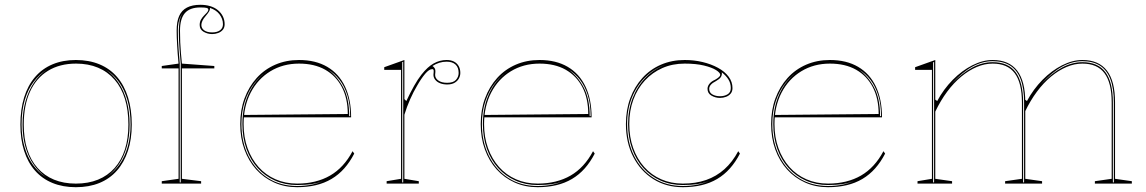

<svg xmlns="http://www.w3.org/2000/svg" viewBox="-20 -765 4776 800"><path d="M296 -515Q351 -515 394.5 -497Q438 -479 468 -444Q498 -409 513.5 -359Q529 -309 529 -246Q529 -185 513 -136.5Q497 -88 467 -54Q437 -20 394 -2.5Q351 15 296 15Q242 15 199 -2.5Q156 -20 126 -54Q96 -88 80.5 -136.5Q65 -185 65 -246Q65 -309 80.5 -359Q96 -409 126 -444Q156 -479 199 -497Q242 -515 296 -515ZM297 -500Q229 -500 180 -470Q131 -440 105 -383Q79 -326 79 -246Q79 -188 93.5 -142.5Q108 -97 136.5 -65Q165 -33 205 -16.5Q245 0 296 0Q348 0 388.5 -16.5Q429 -33 457.5 -65Q486 -97 500.5 -142.5Q515 -188 515 -246Q515 -306 500.5 -353Q486 -400 457.5 -433Q429 -466 388.5 -483Q348 -500 297 -500ZM70 -246Q70 -194 82.5 -151.5Q95 -109 117.5 -78Q140 -47 171 -27Q142 -48 120 -79.5Q98 -111 86 -153Q74 -195 74 -246Q74 -301 87 -345.5Q100 -390 123 -423Q146 -456 177 -476Q145 -457 120.5 -424.5Q96 -392 83 -347.5Q70 -303 70 -246ZM524 -246Q524 -302 511.5 -346Q499 -390 476 -422.5Q453 -455 421 -474Q451 -454 473.5 -421Q496 -388 508 -344Q520 -300 520 -246Q520 -196 508.5 -154.5Q497 -113 476 -81.5Q455 -50 426 -29Q456 -49 478 -80Q500 -111 512 -153Q524 -195 524 -246Z M654 0V-10L724 -20V-480H654V-490L724 -500Q720 -541 718 -576.5Q716 -612 716 -637Q716 -675 726.5 -698.5Q737 -722 759 -733.5Q781 -745 815 -745Q837 -745 855.5 -739.5Q874 -734 887.5 -723Q901 -712 908.5 -697Q916 -682 916 -664Q916 -650 908.5 -641Q901 -632 889 -627.5Q877 -623 864 -623Q845 -623 828.5 -632.5Q812 -642 812 -661Q812 -674 817.5 -683.5Q823 -693 830 -700Q837 -707 842.5 -713Q848 -719 848 -725Q848 -730 841 -732Q834 -734 815 -734Q771 -734 750.5 -710.5Q730 -687 730 -637Q730 -613 731 -589Q732 -565 734 -542.5Q736 -520 738 -500L873 -490V-480H738V-20L818 -10V0ZM746 -715Q738 -707 732.5 -696Q727 -685 724 -670.5Q721 -656 721 -637Q721 -598 724 -562Q727 -526 729 -500V-5H733V-500Q731 -526 728 -562Q725 -598 725 -637Q725 -648 726 -657.5Q727 -667 728 -677Q730 -688 734.5 -698Q739 -708 746 -715ZM819 -661Q819 -647 831 -638.5Q843 -630 864 -630Q885 -630 897 -639Q909 -648 909 -664Q909 -676 905 -686.5Q901 -697 894 -706Q887 -715 877 -721.5Q867 -728 855 -732V-729Q855 -724 851 -717Q847 -710 836 -697Q828 -688 823.5 -678.5Q819 -669 819 -661Z M1226 -515Q1295 -515 1343.5 -486.5Q1392 -458 1417.5 -404.5Q1443 -351 1443 -276H995V-286L1429 -290Q1429 -355 1404.5 -402Q1380 -449 1335 -474.5Q1290 -500 1226 -500Q1159 -500 1106.5 -468Q1054 -436 1024.5 -379Q995 -322 995 -248Q995 -193 1011.5 -147.5Q1028 -102 1057.5 -69Q1087 -36 1128 -18Q1169 0 1218 0Q1258 0 1292.5 -8.5Q1327 -17 1355.5 -33.5Q1384 -50 1407.5 -75.5Q1431 -101 1449 -135L1456 -125Q1438 -90 1414.5 -63.5Q1391 -37 1361.5 -19.5Q1332 -2 1296 6.5Q1260 15 1218 15Q1166 15 1122.5 -4.5Q1079 -24 1047.5 -59Q1016 -94 998.5 -142Q981 -190 981 -248Q981 -307 999 -355.5Q1017 -404 1049.5 -440Q1082 -476 1127 -495.5Q1172 -515 1226 -515ZM986 -248Q986 -173 1015.5 -114.5Q1045 -56 1097 -23Q1149 10 1218 10Q1251 10 1280 4Q1309 -2 1329 -12Q1310 -3 1281.5 1.5Q1253 6 1218 6Q1168 6 1126 -12.5Q1084 -31 1053.5 -65Q1023 -99 1006.5 -145.5Q990 -192 990 -248Q990 -325 1021 -385Q1052 -445 1106 -476Q1069 -455 1042 -421Q1015 -387 1000.5 -343.5Q986 -300 986 -248ZM1435 -281H1439Q1439 -331 1427 -368.5Q1415 -406 1394.5 -432.5Q1374 -459 1346 -476Q1385 -448 1410 -401Q1435 -354 1435 -281Z M1591 0V-10L1651 -20V-474H1581V-485L1665 -515V-352L1673 -344Q1690 -380 1705.5 -407.5Q1721 -435 1736 -454Q1762 -487 1787.5 -501Q1813 -515 1841 -515Q1859 -515 1871.5 -508.5Q1884 -502 1891 -490Q1898 -478 1898 -461Q1898 -449 1892 -438Q1886 -427 1874 -420Q1862 -413 1843 -413Q1827 -413 1814 -418Q1801 -423 1793.5 -432.5Q1786 -442 1786 -453Q1786 -457 1786.5 -459.5Q1787 -462 1787 -465Q1787 -468 1787 -470Q1787 -477 1781 -477Q1768 -477 1751.5 -457.5Q1735 -438 1718 -408Q1703 -383 1689 -351.5Q1675 -320 1665 -287V-20L1725 -10V0ZM1660 -508 1656 -506V-5H1660ZM1841 -508Q1825 -508 1810.5 -503.5Q1796 -499 1782 -490Q1788 -486 1791 -481Q1794 -476 1794 -470Q1794 -468 1794 -465Q1794 -462 1793.5 -459Q1793 -456 1793 -453Q1793 -439 1806.5 -429.5Q1820 -420 1843 -420Q1869 -420 1880 -432.5Q1891 -445 1891 -461Q1891 -484 1878 -496Q1865 -508 1841 -508Z M2228 -515Q2297 -515 2345.5 -486.5Q2394 -458 2419.5 -404.5Q2445 -351 2445 -276H1997V-286L2431 -290Q2431 -355 2406.5 -402Q2382 -449 2337 -474.5Q2292 -500 2228 -500Q2161 -500 2108.5 -468Q2056 -436 2026.5 -379Q1997 -322 1997 -248Q1997 -193 2013.5 -147.5Q2030 -102 2059.5 -69Q2089 -36 2130 -18Q2171 0 2220 0Q2260 0 2294.5 -8.5Q2329 -17 2357.5 -33.5Q2386 -50 2409.5 -75.5Q2433 -101 2451 -135L2458 -125Q2440 -90 2416.5 -63.5Q2393 -37 2363.5 -19.5Q2334 -2 2298 6.5Q2262 15 2220 15Q2168 15 2124.5 -4.5Q2081 -24 2049.5 -59Q2018 -94 2000.5 -142Q1983 -190 1983 -248Q1983 -307 2001 -355.5Q2019 -404 2051.5 -440Q2084 -476 2129 -495.5Q2174 -515 2228 -515ZM1988 -248Q1988 -173 2017.5 -114.5Q2047 -56 2099 -23Q2151 10 2220 10Q2253 10 2282 4Q2311 -2 2331 -12Q2312 -3 2283.5 1.5Q2255 6 2220 6Q2170 6 2128 -12.5Q2086 -31 2055.5 -65Q2025 -99 2008.5 -145.5Q1992 -192 1992 -248Q1992 -325 2023 -385Q2054 -445 2108 -476Q2071 -455 2044 -421Q2017 -387 2002.5 -343.5Q1988 -300 1988 -248ZM2437 -281H2441Q2441 -331 2429 -368.5Q2417 -406 2396.5 -432.5Q2376 -459 2348 -476Q2387 -448 2412 -401Q2437 -354 2437 -281Z M2825 15Q2756 15 2702.5 -18.5Q2649 -52 2618.5 -111.5Q2588 -171 2588 -248Q2588 -307 2606 -355.5Q2624 -404 2656.5 -440Q2689 -476 2734 -495.5Q2779 -515 2833 -515Q2872 -515 2907.5 -506.5Q2943 -498 2971.5 -482.5Q3000 -467 3016 -445.5Q3032 -424 3032 -398Q3032 -384 3024.5 -375Q3017 -366 3005 -361.5Q2993 -357 2980 -357Q2961 -357 2944.5 -366.5Q2928 -376 2928 -395Q2928 -406 2936 -416Q2944 -426 2960 -433Q2981 -445 2981 -453Q2981 -462 2963.5 -473Q2946 -484 2913 -492Q2880 -500 2833 -500Q2782 -500 2740 -481.5Q2698 -463 2667 -429.5Q2636 -396 2619 -350Q2602 -304 2602 -248Q2602 -193 2618.5 -147.5Q2635 -102 2664.5 -69Q2694 -36 2735 -18Q2776 0 2825 0Q2879 0 2922 -15Q2965 -30 2998.5 -60Q3032 -90 3056 -135L3063 -125Q3045 -90 3021.5 -63.5Q2998 -37 2968.5 -19.5Q2939 -2 2903 6.5Q2867 15 2825 15ZM2987 -464 2988 -460Q2988 -450 2982.5 -442.5Q2977 -435 2963 -427Q2935 -413 2935 -395Q2935 -379 2948.5 -371.5Q2962 -364 2980 -364Q2998 -364 3011.5 -372Q3025 -380 3025 -398Q3025 -408 3022.5 -417Q3020 -426 3015 -434Q3010 -442 3003 -449.5Q2996 -457 2987 -464ZM2593 -248Q2593 -173 2622.5 -114.5Q2652 -56 2704.5 -23Q2757 10 2825 10Q2858 10 2887 4Q2916 -2 2936 -12Q2917 -3 2888.5 1.5Q2860 6 2825 6Q2774 6 2732.5 -12.5Q2691 -31 2660.5 -65Q2630 -99 2613.5 -145.5Q2597 -192 2597 -248Q2597 -308 2616.5 -357.5Q2636 -407 2671 -442.5Q2706 -478 2753 -495Q2705 -479 2669 -443.5Q2633 -408 2613 -358.5Q2593 -309 2593 -248Z M3438 -515Q3507 -515 3555.5 -486.5Q3604 -458 3629.5 -404.5Q3655 -351 3655 -276H3207V-286L3641 -290Q3641 -355 3616.5 -402Q3592 -449 3547 -474.5Q3502 -500 3438 -500Q3371 -500 3318.5 -468Q3266 -436 3236.5 -379Q3207 -322 3207 -248Q3207 -193 3223.5 -147.5Q3240 -102 3269.5 -69Q3299 -36 3340 -18Q3381 0 3430 0Q3470 0 3504.5 -8.5Q3539 -17 3567.5 -33.5Q3596 -50 3619.5 -75.5Q3643 -101 3661 -135L3668 -125Q3650 -90 3626.5 -63.5Q3603 -37 3573.5 -19.5Q3544 -2 3508 6.5Q3472 15 3430 15Q3378 15 3334.5 -4.5Q3291 -24 3259.5 -59Q3228 -94 3210.5 -142Q3193 -190 3193 -248Q3193 -307 3211 -355.5Q3229 -404 3261.5 -440Q3294 -476 3339 -495.5Q3384 -515 3438 -515ZM3198 -248Q3198 -173 3227.5 -114.5Q3257 -56 3309 -23Q3361 10 3430 10Q3463 10 3492 4Q3521 -2 3541 -12Q3522 -3 3493.5 1.5Q3465 6 3430 6Q3380 6 3338 -12.5Q3296 -31 3265.5 -65Q3235 -99 3218.5 -145.5Q3202 -192 3202 -248Q3202 -325 3233 -385Q3264 -445 3318 -476Q3281 -455 3254 -421Q3227 -387 3212.5 -343.5Q3198 -300 3198 -248ZM3647 -281H3651Q3651 -331 3639 -368.5Q3627 -406 3606.5 -432.5Q3586 -459 3558 -476Q3597 -448 3622 -401Q3647 -354 3647 -281Z M3803 0V-10L3863 -20V-474H3793V-485L3877 -515V-350L3885 -344Q3912 -394 3950 -432.5Q3988 -471 4031.5 -493Q4075 -515 4116 -515Q4150 -515 4175.5 -504Q4201 -493 4218 -471Q4235 -449 4243.5 -416Q4252 -383 4252 -338V-20L4322 -10V0H4168V-10L4238 -20V-338Q4238 -420 4208 -460Q4178 -500 4116 -500Q4083 -500 4050 -486Q4017 -472 3985.5 -446Q3954 -420 3926.5 -383Q3899 -346 3877 -300V-20L3947 -10V0ZM4542 0V-10L4612 -20V-338Q4612 -420 4582 -460Q4552 -500 4490 -500Q4457 -500 4424 -486Q4391 -472 4359.5 -446Q4328 -420 4300.5 -383Q4273 -346 4251 -300V-350L4259 -344Q4286 -394 4324 -432.5Q4362 -471 4405.5 -493Q4449 -515 4490 -515Q4524 -515 4549.5 -504Q4575 -493 4592 -471Q4609 -449 4617.5 -416Q4626 -383 4626 -338V-20L4696 -10V0ZM3868 -5H3872V-507L3868 -505ZM4243 -5H4247V-338Q4247 -397 4232.5 -435Q4218 -473 4189 -491.5Q4160 -510 4116 -510Q4073 -510 4031 -487Q3989 -464 3942 -413Q3989 -461 4031 -483.5Q4073 -506 4116 -506Q4181 -506 4212 -464Q4243 -422 4243 -338ZM4617 -5H4621V-338Q4621 -397 4606.5 -435Q4592 -473 4563 -491.5Q4534 -510 4490 -510Q4447 -510 4405 -487Q4363 -464 4316 -413Q4363 -461 4405 -483.5Q4447 -506 4490 -506Q4555 -506 4586 -464Q4617 -422 4617 -338Z"/></svg>

Font: Kalnia Glaze Thin
Style: Regular
Weight: 100
Version: Version 1.110